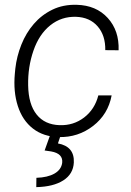

<svg xmlns="http://www.w3.org/2000/svg" viewBox="-20 -558 544 796"><path d="M227.1 -39.1Q284.7 -37.1 328.9 -71Q373 -105 387.7 -162.6H442.9Q428.2 -84 366 -35.9Q303.7 12.2 224.1 10.3Q160.2 8.8 116.7 -24.9Q73.2 -58.6 54 -118.2Q34.7 -177.7 41.5 -252.4L43.5 -273.4Q49.3 -324.7 68.6 -373Q87.9 -421.4 120.1 -458.7Q152.3 -496.1 197 -517.8Q241.7 -539.6 297.9 -538.1Q378.9 -536.1 426.8 -483.4Q474.6 -430.7 471.7 -349.6L416.5 -350.1Q417.5 -411.1 384.8 -448.7Q352.1 -486.3 295.4 -488.3Q234.9 -490.2 188.5 -453.1Q142.1 -416 118.7 -348.1Q95.2 -280.3 96.7 -204.1Q98.1 -125.5 131.8 -83.3Q165.5 -41 227.1 -39.1ZM231 4.4 220.2 36.6Q289.1 49.3 286.1 115.7Q283.7 163.6 242.4 189.9Q201.2 216.3 130.4 217.8L130.9 179.2Q177.7 177.7 205.8 161.6Q233.9 145.5 237.8 117.2Q242.2 78.6 191.9 69.8L165 65.9L187 4.4Z"/></svg>

Font: RobotoInd Light
Style: Italic
Weight: 300
Italic angle: -12°
Designer: Google
Version: Version 2.001151; 2014